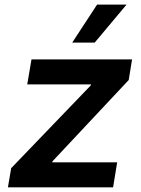

<svg xmlns="http://www.w3.org/2000/svg" viewBox="-20 -799 603 819"><path d="M13.8 0 27.7 -81.7 366.8 -434.3 368.3 -438.9H96.2L114.3 -545.5H543.3L529.1 -457.7L204.2 -111.2L202.8 -106.5H479.8L462.4 0ZM288 -617.2 394.2 -779.5H519.9L383.9 -617.2Z"/></svg>

Font: Inter P Semi Bold
Style: Italic
Weight: 600
Italic angle: 9.39999°
Designer: Rasmus Andersson
Foundry: rsms
Version: Version 3.018;git-588b23468